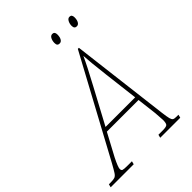

<svg xmlns="http://www.w3.org/2000/svg" viewBox="-307 -1008 1132 1132"><g transform="rotate(-45 259.0 -441.5)"><path d="M525 -20 520 0H353L358 -20H393Q423 -20 431 -27.5Q439 -35 439 -63Q439 -67 435 -123L420 -248H156L81 -108Q54 -54 54 -39Q54 -26 62.5 -23Q71 -20 103 -20H137L132 0H-60L-55 -20H-40Q-17 -20 -6 -24Q5 -28 15 -43Q25 -58 47 -98L380 -714H389L464 -98Q469 -59 473 -44Q477 -29 484 -24.5Q491 -20 509 -20ZM417 -273 391 -489Q376 -616 374 -662Q349 -606 288 -493L170 -273ZM307 -836Q307 -854 314.5 -868.5Q322 -883 336 -883Q355 -883 355 -859Q355 -838 347.5 -825Q340 -812 327 -812Q317 -812 312 -817.5Q307 -823 307 -836ZM450 -836Q450 -854 458 -868.5Q466 -883 479 -883Q498 -883 498 -859Q498 -838 490.5 -825Q483 -812 470 -812Q450 -812 450 -836Z"/></g></svg>

Font: Noto Serif NarrowThin
Style: Italic
Weight: 250
Width: 4
Italic angle: -12°
Designer: Monotype Design Team
Foundry: Monotype Imaging Inc.
Version: Version 1.001